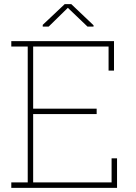

<svg xmlns="http://www.w3.org/2000/svg" viewBox="-20 -910 660 930"><path d="M34.7 0V-26.4H114.3V-684.6H34.7V-710.9H532.2V-567.9H505.9V-684.6H140.6V-383.8H448.2V-357.4H140.6V-26.4H520.5V-143.1H546.9V0ZM187 -781.2V-789.6L293.5 -890.1H325.2L433.1 -787.6V-781.2H403.8L308.6 -872.1L215.8 -781.2Z"/></svg>

Font: Roboto Slab LO Thin
Style: Regular
Weight: 250
Designer: Google
Version: Version 2.00;September 28, 2018;FontCreator 11.5.0.2427 64-b